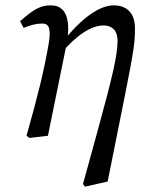

<svg xmlns="http://www.w3.org/2000/svg" viewBox="-20 -507 549 717"><path d="M79 0 90 8 159 0 230 -349C245 -439 224 -487 170 -487C132 -487 108 -474 55 -428L68 -403C98 -414 113 -419 139 -419C165 -419 171 -396 161 -339C144 -243 123 -155 79 0ZM290 180 297 190 382 171 447 -153C481 -324 484 -351 484 -402C484 -455 456 -487 405 -487C353 -487 287 -442 216 -353L210 -310C266 -376 321 -412 367 -412C399 -412 419 -392 419 -356C419 -301 401 -224 342 -9L290 180Z"/></svg>

Font: Source Serif Variable
Style: Italic
Weight: 389
Italic angle: -12°
Designer: Frank Grießhammer
Foundry: Adobe Systems Incorporated
Version: Version 3.001;hotconv 1.0.111;makeotfexe 2.5.65597